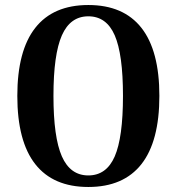

<svg xmlns="http://www.w3.org/2000/svg" viewBox="-20 -731 704 765"><path d="M49 -349Q49 -529 120.5 -620Q192 -711 332 -711Q472 -711 543.5 -620Q615 -529 615 -349Q615 -168 543.5 -77Q472 14 332 14Q192 14 120.5 -77Q49 -168 49 -349ZM470 -349Q470 -515 437 -590.5Q404 -666 332 -666Q260 -666 226.5 -590Q193 -514 193 -349Q193 -184 226.5 -108Q260 -32 332 -32Q404 -32 437 -107.5Q470 -183 470 -349Z"/></svg>

Font: Arima Madurai Black
Style: Regular
Weight: 900
Designer: Joana Correia and Natanael Gama
Foundry: NDISCOVER
Version: Version 1.020